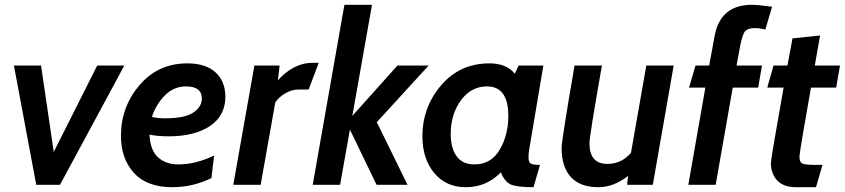

<svg xmlns="http://www.w3.org/2000/svg" viewBox="-20 -770 3520 800"><path d="M498 -497 230 0H131L38 -497H151L204 -137L385 -497Z M919 -367Q919 -288 855 -245Q791 -202 683 -202Q636 -202 603 -209Q606 -143 639 -114Q672 -85 722 -85Q796 -85 872 -122L861 -28Q783 10 698 10Q592 10 538 -49.5Q484 -109 484 -204Q484 -325 561.5 -415.5Q639 -506 761 -506Q837 -506 878 -468.5Q919 -431 919 -367ZM755 -410Q704 -410 667 -372.5Q630 -335 613 -283Q636 -277 667 -277Q750 -277 785.5 -301Q821 -325 821 -359Q821 -410 755 -410Z M1308 -508 1266 -397H1224Q1196 -397 1168.5 -381Q1141 -365 1127 -343L1066 0H952L1040 -497H1145L1138 -435Q1165 -467 1202.5 -487.5Q1240 -508 1279 -508Z M1397 0H1283L1415 -750H1530L1448 -287L1636 -497H1766L1550 -261L1678 0H1549L1438 -230Z M2244 -497 2186 -153Q2182 -132 2182 -115Q2182 -94 2191.5 -88.5Q2201 -83 2230 -83L2203 10Q2135 10 2109 -1Q2083 -12 2067 -52Q2007 10 1921 10Q1838 10 1789 -49.5Q1740 -109 1740 -202Q1740 -323 1818 -414.5Q1896 -506 2020 -506Q2090 -506 2125 -463L2141 -497ZM2009 -410Q1943 -410 1900.5 -352Q1858 -294 1858 -211Q1858 -153 1882.5 -119Q1907 -85 1957 -85Q2026 -85 2062 -146Q2098 -207 2098 -287Q2098 -410 2009 -410Z M2700 0H2593L2597 -37Q2537 10 2473 10Q2397 10 2358.5 -32.5Q2320 -75 2320 -153Q2320 -185 2374 -497H2488Q2436 -202 2436 -173Q2436 -87 2511 -87Q2569 -87 2609 -133L2673 -497H2787Z M3139 -405H3033L2962 0H2848L2919 -405H2851L2878 -497H2935L2957 -617Q2980 -750 3113 -750Q3136 -750 3197 -742L3169 -647Q3144 -653 3126 -653Q3093 -653 3082 -636.5Q3071 -620 3061 -562L3049 -497H3155Z M3407 -83 3380 10H3298Q3244 10 3218 -18.5Q3192 -47 3192 -91Q3192 -107 3245 -405H3177L3203 -497H3261L3282 -610L3397 -622L3375 -497H3480L3464 -405H3359Q3311 -134 3311 -117Q3311 -94 3323.5 -88.5Q3336 -83 3376 -83Z"/></svg>

Font: Cabin
Style: SemiBold Italic
Weight: 600
Designer: Pablo Impallari
Foundry: Pablo Impallari. www.impallari.com Igino Marini. www.ikern.com
Version: Version 1.005